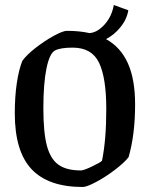

<svg xmlns="http://www.w3.org/2000/svg" viewBox="-20 -736 598 766"><path d="M519 -319Q519 -199 493 -109Q476 -87 438.5 -58.5Q401 -30 363.5 -10Q326 10 310 10Q173 10 106 -61Q39 -132 39 -284Q39 -350 47 -404Q55 -458 69 -493Q86 -517 122 -545Q158 -573 194.5 -593Q231 -613 247 -613Q297 -613 337 -604Q368 -606 397 -638Q426 -670 434 -716L492 -695Q486 -659 461 -628Q436 -597 403 -580Q461 -548 490 -484Q519 -420 519 -319ZM404 -301Q404 -426 375 -486Q346 -546 270 -546Q222 -546 200 -535Q178 -524 165.5 -463.5Q153 -403 153 -304Q153 -208 167 -155Q181 -102 213 -79Q245 -56 303 -56Q314 -56 348.5 -72.5Q383 -89 387 -95Q404 -178 404 -301Z"/></svg>

Font: Grenze Medium
Style: Regular
Weight: 500
Designer: Renata Polastri
Foundry: Omnibus-Type
Version: Version 1.002; ttfautohint (v1.8)